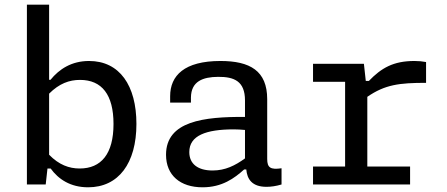

<svg xmlns="http://www.w3.org/2000/svg" viewBox="-20 -785 1900 817"><path d="M560.5 -257.5C560.5 -421 489 -525.5 359 -525.5C284.5 -525.5 232 -491 195 -445.5H189V-765H94.5V0H174.5L182 -68H195.5C228.5 -22.5 279.5 12 355 12C484.5 12 560.5 -90.5 560.5 -257.5ZM189 -126.5V-386.5C232 -429.5 274.5 -445 320.5 -445C413.5 -445 463 -382 463 -257.5C463 -130 410.5 -68 319 -68C274 -68 231 -83.5 189 -126.5Z M918 -525.5C764.5 -525.5 704 -463.5 704 -375.5V-348.5H792.5V-370.5C793.5 -439 843 -457.5 908 -458C976 -458.5 1022.5 -440 1022.5 -357.5V-287.5C848 -288.5 686.5 -270 686.5 -126.5C686.5 -39 747 12 842 12C925 12 977.5 -26.5 1019 -64H1028C1031.5 -23 1052 10 1114 10C1133 10 1154.5 7 1178 0V-69C1131 -62 1117 -71.5 1117 -108.5V-363C1117 -484 1043.5 -525.5 918 -525.5ZM785.5 -138C785.5 -208.5 857 -234.5 975 -234.5C990 -234.5 1006.5 -233.5 1022.5 -232V-111C980.5 -80.5 938.5 -59.5 884.5 -59.5C822.5 -59.5 785.5 -87 785.5 -138Z M1528.5 -513.5H1312V-437H1448.5V-76.5H1312V0H1725V-76.5H1543V-373C1618.5 -425 1679 -432.5 1793 -432.5V-521C1777.5 -524 1762 -525.5 1743.5 -525.5C1653.5 -525.5 1602.5 -495.5 1549.5 -440.5H1536.5Z"/></svg>

Font: Monaspace Neon
Style: Regular
Weight: 400
Designer: Riley Cran & the Lettermatic Team
Foundry: Lettermatic
Version: Version 1.200 (Monaspace Neon)